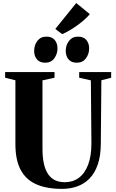

<svg xmlns="http://www.w3.org/2000/svg" viewBox="-20 -1206 743 1234"><path d="M380 8Q281 8 214 -21.2Q147 -50.5 113 -114Q79 -177.5 79 -279.5V-690L13 -706.5V-743H330.5V-706.5L253 -689.5V-251Q253 -193 262.5 -152Q272 -111 290.5 -85Q309 -59 335.5 -47Q362 -35 397 -35Q448.5 -35 486.8 -63.2Q525 -91.5 546.2 -147Q567.5 -202.5 567.5 -283L564 -689.5L489 -706.5V-743H694.5V-706.5L631.5 -690L628 -286.5Q628 -205.5 608.5 -149Q589 -92.5 554.8 -58Q520.5 -23.5 475.5 -7.8Q430.5 8 380 8ZM270 -803Q235.5 -803 217.5 -824.5Q199.5 -846 199.5 -878.5Q199.5 -916 220.2 -943.2Q241 -970.5 278 -970.5H279Q314 -970.5 331.8 -949Q349.5 -927.5 349.5 -895Q349.5 -859.5 329 -831.2Q308.5 -803 271 -803ZM473 -803Q438.5 -803 420.5 -824.5Q402.5 -846 402.5 -878.5Q402.5 -916 423.5 -943.2Q444.5 -970.5 481 -970.5H482Q517 -970.5 535 -949Q553 -927.5 553 -895Q553 -859.5 532.2 -831.2Q511.5 -803 474 -803ZM379 -987 335.5 -1020 470 -1186.5 557.5 -1115Q542.5 -1097.5 522 -1079.2Q501.5 -1061 478 -1044Q454.5 -1027 429.8 -1012.2Q405 -997.5 380.5 -987Z"/></svg>

Font: Merriweather 96pt ExtraBold
Style: Regular
Weight: 800
Version: Version 2.100